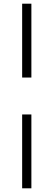

<svg xmlns="http://www.w3.org/2000/svg" viewBox="-20 -770 290 1040"><path d="M100 -350V-750H150V-350ZM100 250V-150H150V250Z"/></svg>

Font: Spectral
Style: Bold
Weight: 700
Designer: Jean-Baptiste Levee
Foundry: Production Type
Version: Version 2.001